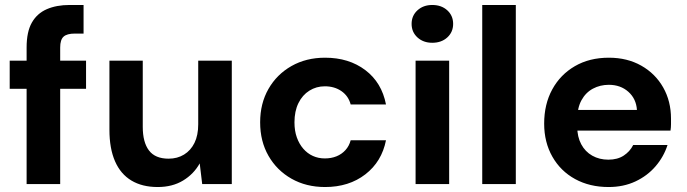

<svg xmlns="http://www.w3.org/2000/svg" viewBox="-20 -740 2761 772"><path d="M87 0V-549Q87 -612 108 -649Q129 -686 168 -703Q207 -720 260 -720H316V-605H281Q249 -605 235.5 -592.5Q222 -580 222 -549V0ZM19 -383V-496H326V-383Z M614 12Q552 12 508.5 -14Q465 -40 442.5 -91.5Q420 -143 420 -218V-496H554V-230Q554 -168 579 -135Q604 -102 658 -102Q693 -102 720 -118.5Q747 -135 762 -165.5Q777 -196 777 -240V-496H912V0H793L783 -83Q759 -40 716 -14Q673 12 614 12Z M1287 12Q1211 12 1152 -21.5Q1093 -55 1059.5 -113.5Q1026 -172 1026 -248Q1026 -324 1059.5 -382.5Q1093 -441 1152 -474.5Q1211 -508 1287 -508Q1383 -508 1449 -458Q1515 -408 1532 -320H1390Q1381 -354 1353 -373.5Q1325 -393 1286 -393Q1252 -393 1224 -375.5Q1196 -358 1180 -325.5Q1164 -293 1164 -248Q1164 -214 1173.5 -187.5Q1183 -161 1199.5 -142Q1216 -123 1238 -113Q1260 -103 1286 -103Q1312 -103 1333 -111.5Q1354 -120 1369 -136.5Q1384 -153 1390 -176H1532Q1515 -90 1449 -39Q1383 12 1287 12Z M1651 0V-496H1786V0ZM1718 -568Q1682 -568 1658.5 -589.5Q1635 -611 1635 -644Q1635 -677 1658.5 -698.5Q1682 -720 1718 -720Q1755 -720 1778.5 -698.5Q1802 -677 1802 -644Q1802 -611 1778.5 -589.5Q1755 -568 1718 -568Z M1919 0V-720H2054V0Z M2427 12Q2351 12 2292.5 -20Q2234 -52 2201 -110Q2168 -168 2168 -243Q2168 -321 2200.5 -380.5Q2233 -440 2291.5 -474Q2350 -508 2428 -508Q2502 -508 2558.5 -476Q2615 -444 2646.5 -388.5Q2678 -333 2678 -263Q2678 -253 2678 -240.5Q2678 -228 2676 -215H2265V-298H2541Q2538 -343 2506.5 -371Q2475 -399 2428 -399Q2393 -399 2364 -383.5Q2335 -368 2318 -337Q2301 -306 2301 -259V-230Q2301 -190 2317 -160Q2333 -130 2361.5 -114Q2390 -98 2426 -98Q2463 -98 2488 -114.5Q2513 -131 2526 -157H2664Q2649 -110 2616 -71.5Q2583 -33 2535 -10.5Q2487 12 2427 12Z"/></svg>

Font: DM Sans 24pt
Style: Bold
Weight: 700
Designer: Colophon Foundry, Jonny Pinhorn
Foundry: Colophon Foundry
Version: Version 4.004;gftools[0.9.30]